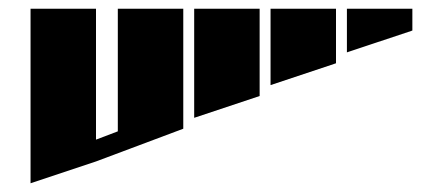

<svg xmlns="http://www.w3.org/2000/svg" viewBox="-20 -520 990 440"><path d="M50 -500H200V-200L250 -219V-500H400V-225L200 -150L50 -100ZM425 -500H575V-300L425 -250ZM600 -500H750V-375L600 -325ZM775 -500H925V-450L775 -400Z"/></svg>

Font: SOV_Meka
Style: Book
Weight: 400
Version: Version 1.00